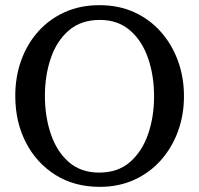

<svg xmlns="http://www.w3.org/2000/svg" viewBox="-20 -707 771 743"><path d="M691.9 -335Q691.9 -262.2 668.7 -198.7Q645.5 -135.3 602.5 -86.9Q559.6 -38.6 499.5 -11.2Q439.5 16.1 366.2 16.1Q268.1 16.1 194.6 -30Q121.1 -76.2 80.1 -155.8Q39.1 -235.4 39.1 -335.9Q39.1 -409.2 61.8 -472.7Q84.5 -536.1 127.4 -584.5Q170.4 -632.8 230.5 -659.9Q290.5 -687 365.2 -687Q439.5 -687 499.5 -659.7Q559.6 -632.3 602.5 -583.7Q645.5 -535.2 668.7 -471.4Q691.9 -407.7 691.9 -335ZM576.2 -334Q576.2 -415.5 552.7 -482.7Q529.3 -549.8 482.7 -589.8Q436 -629.9 366.2 -629.9Q293.9 -629.9 246.8 -589.6Q199.7 -549.3 176.8 -482.4Q153.8 -415.5 153.8 -335.9Q153.8 -255.9 176.8 -188.2Q199.7 -120.6 246.3 -79.8Q293 -39.1 363.8 -39.1Q436 -39.1 482.9 -79.8Q529.8 -120.6 553 -187.7Q576.2 -254.9 576.2 -334Z"/></svg>

Font: Charis
Style: Regular
Weight: 400
Designer: Walt Agee, Miriam Martin, Annie Olsen, Victor Gaultney, Lorna Priest, Alan Ward, Bob Hallissy, Martin Hosken, Sharon Cor
Foundry: SIL Global
Version: Version 7.000